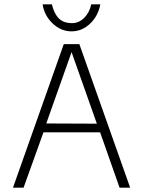

<svg xmlns="http://www.w3.org/2000/svg" viewBox="-20 -867 662 888"><path d="M533 1 443 -255H181L89 1H40L275 -663H347L582 1ZM311 -626 194 -296 428 -295ZM177 -847H220Q230 -804 252 -782Q274 -760 313 -760Q345 -760 369.5 -784.5Q394 -809 402 -847H444Q434 -793 396.5 -757.5Q359 -722 311 -722Q262 -722 223.5 -758.5Q185 -795 177 -847Z"/></svg>

Font: Sulphur Point Light
Style: Regular
Weight: 300
Designer: Noponies / Dale Sattler
Foundry: Noponies
Version: Version 1.000; ttfautohint (v1.8)